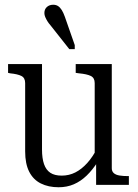

<svg xmlns="http://www.w3.org/2000/svg" viewBox="-20 -779 583 809"><path d="M157 -509V-149Q157 -112 165.5 -87.5Q174 -63 192 -51Q210 -39 240 -39Q271 -39 297.5 -52.5Q324 -66 347.5 -92Q371 -118 391 -157L393 -99Q370 -63 345 -39Q320 -15 291 -2.5Q262 10 227 10Q184 10 152 -6Q120 -22 103 -55.5Q86 -89 86 -141V-429Q86 -451 70 -459Q54 -467 23 -470L14 -472V-509ZM451 -509V-70Q451 -57 459.5 -49.5Q468 -42 483.5 -39.5Q499 -37 519 -37H523V0H385V-108L379 -116V-429Q379 -451 362.5 -459Q346 -467 313 -470L299 -472V-509ZM253 -709 295 -589V-572H272L193 -672Q185 -681 179.5 -690Q174 -699 170.5 -707.5Q167 -716 167 -724Q167 -740 177.5 -749.5Q188 -759 204 -759Q216 -759 224.5 -753.5Q233 -748 240 -737Q247 -726 253 -709Z"/></svg>

Font: Roboto Serif 28pt Condensed Light
Style: Regular
Weight: 300
Width: 3
Designer: Greg Gazdowicz
Foundry: Commercial Type
Version: Version 1.008